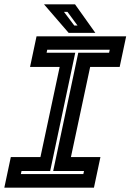

<svg xmlns="http://www.w3.org/2000/svg" viewBox="-37 -868 604 888"><path d="M-17 0 13 -141.5H150L239 -558.5H102L132 -700H546.5L516.5 -558.5H380L291 -141.5H427.5L397.5 0ZM59.5 -63H348.5L351.5 -77H209L325 -624H467.5L470.5 -638H181.5L178.5 -624H311L195 -77H62.5ZM404 -716H280.5L166.5 -848H310ZM321.5 -750 275 -813H259L306.5 -750Z"/></svg>

Font: Tourney
Style: Bold Italic
Weight: 700
Italic angle: -12°
Version: Version 1.015